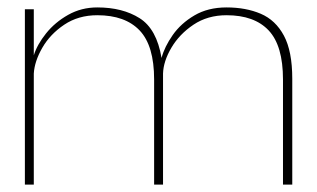

<svg xmlns="http://www.w3.org/2000/svg" viewBox="-20 -497 853 517"><path d="M47 0V-472H71V-348Q80 -377 104 -407Q128 -437 163.5 -457Q199 -477 242 -477Q310 -477 356 -448Q402 -419 415 -341Q423 -371 445 -402.5Q467 -434 503.5 -455.5Q540 -477 590 -477Q642 -477 682 -460Q722 -443 744.5 -401Q767 -359 767 -285V0H742V-283Q742 -374 703.5 -415Q665 -456 590 -456Q539 -456 501 -430.5Q463 -405 441.5 -368.5Q420 -332 419 -299V0H395V-283Q395 -374 356 -415Q317 -456 242 -456Q191 -456 153 -430.5Q115 -405 94 -368.5Q73 -332 71 -299V0Z"/></svg>

Font: Lil Grotesk Thin
Style: Regular
Weight: 100
Designer: Bastien Sozeau
Foundry: NBR — Bastien Sozeau
Version: Version 3.003; ttfautohint (v1.8.4.7-5d5b);gftools[0.9.33]